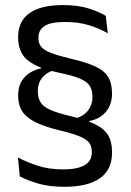

<svg xmlns="http://www.w3.org/2000/svg" viewBox="-20 -670 514 756"><path d="M276.5 -203.5Q310.5 -213 327.2 -235.8Q344 -258.5 344 -285.5V-288.5Q344 -316 332.8 -332.8Q321.5 -349.5 293.2 -361.2Q265 -373 213 -383.5Q152 -396.5 116.8 -414.8Q81.5 -433 66.5 -459Q51.5 -485 51.5 -519.5V-524.5Q51.5 -586.5 96 -618.2Q140.5 -650 228.5 -650Q286 -650 328 -637Q370 -624 396.5 -607.5L404.5 -539Q371.5 -558 330.2 -570.8Q289 -583.5 236.5 -583.5Q180 -583.5 155.8 -567.8Q131.5 -552 131.5 -523V-518.5Q131.5 -499 142.2 -485.8Q153 -472.5 179.8 -462Q206.5 -451.5 254 -440Q316 -426 352.8 -409.5Q389.5 -393 405.2 -368Q421 -343 421 -303V-300Q421 -259 397.2 -230Q373.5 -201 331 -193.5V-178.5ZM194.5 -394.5Q163 -385 146 -364Q129 -343 129 -314.5V-310.5Q129 -284 140 -266.8Q151 -249.5 178 -237.5Q205 -225.5 254.5 -213.5Q316.5 -199 353 -181.5Q389.5 -164 405.2 -138.2Q421 -112.5 421 -73.5V-66.5Q421 -2 373.5 31.8Q326 65.5 233 65.5Q174 65.5 130.5 52.8Q87 40 58 24.5L50.5 -50Q86.5 -31 130.2 -17Q174 -3 228.5 -3Q285 -3 313.2 -19.8Q341.5 -36.5 341.5 -68.5V-73Q341.5 -94.5 330.5 -108.5Q319.5 -122.5 291.8 -133.8Q264 -145 213.5 -157Q154 -171.5 118.5 -189.5Q83 -207.5 67.2 -232.2Q51.5 -257 51.5 -292V-295.5Q51.5 -337 75 -364Q98.5 -391 142 -401L141.5 -415Z"/></svg>

Font: Anek Telugu Medium
Style: Regular
Weight: 400
Version: Version 1.003